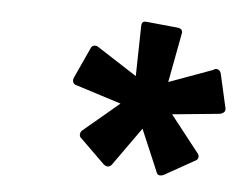

<svg xmlns="http://www.w3.org/2000/svg" viewBox="-34 -738 475 374"><g transform="rotate(5 203.5 -551.0)"><path d="M180 -415 132 -462Q128 -465 128.5 -470Q129 -475 133 -478L202 -536L114 -564Q109 -565 107 -569Q105 -573 107 -578L134 -637Q136 -643 141 -644Q146 -645 151 -641L227 -592L229 -690Q229 -701 240 -699L301 -693Q311 -691 309 -682L291 -586L376 -617Q381 -621 386 -618.5Q391 -616 392 -609L406 -547Q408 -541 405 -537.5Q402 -534 396 -533L304 -524L359 -454Q363 -450 362.5 -445Q362 -440 355 -437L298 -405Q294 -403 289.5 -403.5Q285 -404 283 -411L249 -491L197 -418Q194 -413 189.5 -412Q185 -411 180 -415Z"/></g></svg>

Font: Sofia Sans Semi Condensed
Style: Bold Italic
Weight: 700
Italic angle: -9°
Version: Version 4.100